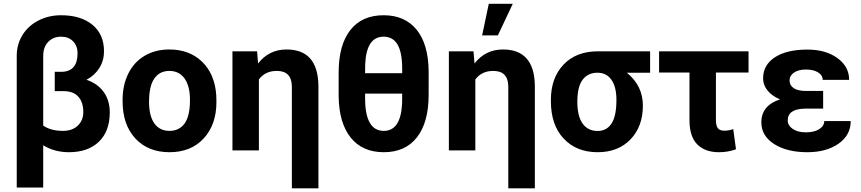

<svg xmlns="http://www.w3.org/2000/svg" viewBox="-20 -802 4590 1024"><path d="M305.7 -720.7Q411.1 -720.7 472.9 -669.9Q534.7 -619.1 534.7 -528.3Q534.7 -479.5 510.3 -439.9Q485.8 -400.4 441.4 -376.5Q501.5 -356 533.4 -311Q565.4 -266.1 565.4 -202.1Q565.4 -102.1 507.3 -46.1Q449.2 9.8 347.7 9.8Q270.5 9.8 210.4 -27.3V198.2H69.3V-504.9Q69.3 -565.9 100.1 -615.5Q130.9 -665 185.5 -692.9Q240.2 -720.7 305.7 -720.7ZM393.6 -517.6Q393.6 -557.6 369.4 -582Q345.2 -606.4 305.7 -606.4Q264.2 -606.4 237.3 -578.9Q210.4 -551.3 210.4 -502.9V-132.3Q250.5 -104 315.9 -104Q365.7 -104 395 -132.1Q424.3 -160.2 424.3 -204.1Q424.3 -256.8 397.7 -286.4Q371.1 -315.9 319.3 -315.9H272V-418.9H310.1Q393.6 -421.9 393.6 -517.6Z M633.8 -269Q633.8 -347.7 664.1 -409.2Q694.3 -470.7 751.2 -504.4Q808.1 -538.1 883.3 -538.1Q990.2 -538.1 1057.9 -472.7Q1125.5 -407.2 1133.3 -294.9L1134.3 -258.8Q1134.3 -137.2 1066.4 -63.7Q998.5 9.8 884.3 9.8Q770 9.8 701.9 -63.5Q633.8 -136.7 633.8 -262.7ZM774.9 -258.8Q774.9 -183.6 803.2 -143.8Q831.5 -104 884.3 -104Q935.5 -104 964.4 -143.3Q993.2 -182.6 993.2 -269Q993.2 -342.8 964.4 -383.3Q935.5 -423.8 883.3 -423.8Q831.5 -423.8 803.2 -383.5Q774.9 -343.3 774.9 -258.8Z M1351.1 -528.3 1356.4 -463.4Q1414.6 -538.1 1508.3 -538.1Q1674.3 -538.1 1678.2 -348.1V202.6H1536.6V-341.8Q1535.2 -423.8 1456.5 -423.8Q1394.5 -423.8 1360.8 -378.4V0H1219.7V-528.3Z M2266.1 -296.9Q2266.1 -149.9 2204.1 -70.1Q2142.1 9.8 2026.9 9.8Q1913.1 9.8 1850.6 -67.9Q1788.1 -145.5 1786.1 -288.6V-415Q1786.1 -562.5 1848.4 -641.6Q1910.6 -720.7 2025.9 -720.7Q2138.7 -720.7 2201.4 -644.3Q2264.2 -567.9 2266.1 -423.8ZM2125 -302.7H1927.2V-277.8Q1927.2 -104 2026.9 -104Q2118.2 -104 2124.5 -252.4ZM1927.2 -411.6H2125V-435.1Q2125 -522 2100.3 -564.2Q2075.7 -606.4 2025.9 -606.4Q1934.1 -606.4 1927.7 -459.5Z M2505.4 -528.3 2510.7 -463.4Q2568.8 -538.1 2662.6 -538.1Q2828.6 -538.1 2832.5 -348.1V202.6H2690.9V-341.8Q2689.5 -423.8 2610.8 -423.8Q2548.8 -423.8 2515.1 -378.4V0H2374V-528.3ZM2586.9 -781.7H2714.8L2635.3 -613.3H2551.3Z M3447.3 -414.1H3323.2Q3408.7 -344.7 3408.7 -238.8Q3408.7 -127.4 3342.8 -58.8Q3276.9 9.8 3167.5 9.8Q3054.2 9.8 2986.1 -63Q2918 -135.7 2918 -262.7V-269Q2918 -385.7 2985.1 -457Q3052.2 -528.3 3168.5 -528.3H3447.3ZM3059.1 -258.8Q3059.1 -182.6 3087.2 -143.1Q3115.2 -103.5 3167.5 -103.5Q3215.3 -103.5 3241.5 -143.1Q3267.6 -182.6 3267.6 -269Q3267.6 -338.4 3241.2 -376.2Q3214.8 -414.1 3166.5 -414.1Q3115.7 -414.1 3087.4 -377Q3059.1 -339.8 3059.1 -258.8Z M3972.2 -415H3798.3V-160.2Q3798.3 -131.3 3808.6 -118.2Q3818.8 -105 3842.8 -105Q3865.7 -105 3890.6 -113.3L3905.3 -5.9Q3863.8 9.8 3814 9.8Q3740.7 9.8 3699.2 -31.5Q3657.7 -72.8 3657.2 -159.7V-415H3495.1V-528.3H3972.2Z M4040.5 -149.4Q4040.5 -239.3 4140.1 -272Q4097.7 -289.6 4073.7 -319.1Q4049.8 -348.6 4049.8 -383.8Q4049.8 -455.6 4113 -496.6Q4176.3 -537.6 4285.6 -537.6Q4383.8 -537.6 4446.3 -492.2Q4508.8 -446.8 4508.8 -376H4367.7Q4367.7 -400.9 4343 -416Q4318.4 -431.2 4278.3 -431.2Q4238.8 -431.2 4214.8 -415Q4190.9 -398.9 4190.9 -372.6Q4190.9 -347.2 4212.9 -332Q4234.9 -316.9 4278.8 -316.9H4370.1V-222.7H4276.9Q4181.2 -222.2 4181.2 -159.7Q4181.2 -132.8 4207.8 -114.5Q4234.4 -96.2 4277.8 -96.2Q4322.8 -96.2 4349.4 -113.3Q4376 -130.4 4376 -156.2H4517.1Q4517.1 -81.1 4452.1 -35.6Q4387.2 9.8 4285.6 9.8Q4176.8 9.8 4108.6 -33.9Q4040.5 -77.6 4040.5 -149.4Z"/></svg>

Font: RobotoInd
Style: Bold
Weight: 700
Designer: Google
Version: Version 2.001150; 2014